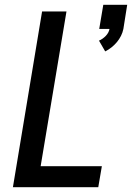

<svg xmlns="http://www.w3.org/2000/svg" viewBox="-20 -783 552 803"><path d="M420 -568 394 -613Q410 -620 422.5 -633Q435 -646 438 -662H395L412 -763H512L496 -662Q493 -647 486 -633Q479 -619 469 -607Q459 -595 446.5 -585Q434 -575 420 -568ZM34 0 156 -735H258L150 -88H406L391 0Z"/></svg>

Font: Iosevka SS04 Semibold
Style: Italic
Weight: 600
Italic angle: -9°
Monospace: yes
Designer: Belleve Invis
Foundry: Belleve Invis
Version: Version 19.0.0; ttfautohint (v1.8.4)